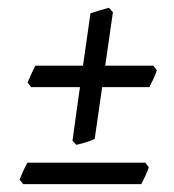

<svg xmlns="http://www.w3.org/2000/svg" viewBox="-20 -469 442 489"><path d="M379.4 -290Q376.5 -280.3 370.6 -267.8Q364.7 -255.4 360.4 -247.1H240.2L221.2 -115.2Q216.8 -112.8 210.7 -110.6Q204.6 -108.4 198.2 -106.4Q191.9 -104.5 185.5 -102.8Q179.2 -101.1 174.3 -100.1L164.6 -110.8L183.6 -247.1H59.6L50.3 -258.8Q54.2 -268.6 59.6 -280.3Q64.9 -292 70.3 -301.8H191.4L210.4 -435.1Q218.8 -438 233.2 -442.4Q247.6 -446.8 257.3 -449.2L267.6 -438L248 -301.8H370.6ZM339.8 0H39.1L29.8 -11.7Q33.7 -21.5 39.1 -33.2Q44.4 -44.9 49.8 -54.7H350.1L358.9 -43Q356 -33.2 350.1 -20.8Q344.2 -8.3 339.8 0Z"/></svg>

Font: Akkhara
Style: Italic
Weight: 400
Italic angle: -7°
Designer: J. Victor Gaultney
Version: Version 1.00 June 13, 2006, initial release